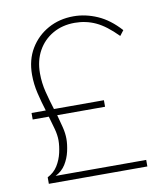

<svg xmlns="http://www.w3.org/2000/svg" viewBox="-78 -744 710 810"><g transform="rotate(-10 277.0 -339.0)"><path d="M66 0V-28Q94 -42 109.5 -67Q125 -92 131.5 -121Q138 -150 138 -174Q138 -196 131 -222.5Q124 -249 115 -279H46V-307H107Q95 -345 85.5 -385Q76 -425 76 -465Q76 -529 104.5 -576.5Q133 -624 181.5 -651Q230 -678 291 -678Q342 -678 392.5 -656Q443 -634 488 -584L471 -562Q423 -611 381 -630.5Q339 -650 291 -650Q238 -650 197 -626.5Q156 -603 133 -561.5Q110 -520 110 -465Q110 -424 120 -384.5Q130 -345 142 -307H356V-279H151Q159 -250 165.5 -224Q172 -198 172 -174Q172 -150 165.5 -121Q159 -92 143.5 -67Q128 -42 100 -28H488V0Z"/></g></svg>

Font: Gantari Thin
Style: Regular
Weight: 250
Designer: Anugrah Pasau
Foundry: Lafontype
Version: Version 1.000